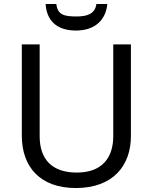

<svg xmlns="http://www.w3.org/2000/svg" viewBox="-20 -938 771 968"><path d="M521 -918H466C459 -866 417 -855 365 -855C304 -855 270 -863 264 -918H210C215 -836 264 -784 363 -784C459 -784 514 -838 521 -918ZM640 -252V-714H551V-252C551 -144 496 -68 367 -68C242 -68 180 -135 180 -251V-714H90V-254C90 -95 184 10 362 10C551 10 640 -104 640 -252Z"/></svg>

Font: Noto Sans Sinhala UI
Style: Regular
Weight: 400
Designer: Jelle Bosma - Monotype Design Team
Foundry: Monotype Imaging Inc.
Version: Version 2.006